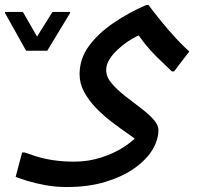

<svg xmlns="http://www.w3.org/2000/svg" viewBox="-87 -488 805 772"><path d="M182 264Q136 264 95.5 256.5Q55 249 24 239.5Q-7 230 -24 223L2 125H11Q29 131 58 140.5Q87 150 126.5 156Q166 162 212 162Q268 162 321 145Q374 128 415 100.5Q456 73 477 44L476 84Q457 70 426.5 49Q396 28 362 2Q328 -24 299 -54Q270 -84 251.5 -118Q233 -152 233 -189Q233 -252 270.5 -303Q308 -354 369 -395.5Q430 -437 501 -468H510Q533 -437 562 -401.5Q591 -366 620 -334.5Q649 -303 674 -281L613 -201H604Q574 -229 546 -256.5Q518 -284 494.5 -313.5Q471 -343 454 -371L482 -350Q479 -350 463.5 -342.5Q448 -335 427.5 -321.5Q407 -308 387 -289.5Q367 -271 353.5 -250Q340 -229 340 -206Q340 -179 361.5 -153.5Q383 -128 414 -103.5Q445 -79 476.5 -55.5Q508 -32 529 -9Q550 14 550 35Q550 75 525 115.5Q500 156 452 189.5Q404 223 336 243.5Q268 264 182 264ZM5 -440 62 -341 124 -440H195V-436L103 -284H18L-67 -436V-440Z"/></svg>

Font: Kufam Medium
Style: Italic
Weight: 500
Italic angle: -11°
Designer: Artur Schmal
Foundry: Original Type
Version: Version 1.301; ttfautohint (v1.8.3)